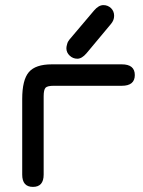

<svg xmlns="http://www.w3.org/2000/svg" viewBox="-20 -719 560 752"><path d="M109 13C137 13 151 -3 151 -35C151 -35 151 -342 151 -342C151 -342 151 -342 151 -342C151 -359 153.5 -370 158.5 -375.5C163.5 -380.5 174 -383 190 -383C190 -383 457 -383 457 -383C457 -383 457 -383 457 -383C491 -383 508 -397 508 -425C508 -425 508 -425 508 -425C508 -453 491 -467 457 -467C457 -467 183 -467 183 -467C183 -467 183 -467 183 -467C140.5 -467 110.5 -457 93 -436.5C75.5 -416 67 -381 67 -331C67 -331 67 -35 67 -35C67 -35 67 -35 67 -35C67 -3 81 13 109 13C109 13 109 13 109 13ZM283 -489C294.5 -489 306.5 -496 318.5 -510C318.5 -510 414.5 -625 414.5 -625C414.5 -625 414.5 -625 414.5 -625C423 -635 427 -645.5 427 -657C427 -657 427 -657 427 -657C427 -669 423 -679 415 -687C406.5 -695 396.5 -699 385 -699C385 -699 385 -699 385 -699C372.5 -699 360.5 -692 348.5 -678C348.5 -678 252 -564 252 -564C252 -564 252 -564 252 -564C247.5 -558.5 244.5 -553 243 -546.5C241 -540 240 -534.5 240 -530C240 -530 240 -530 240 -530C240 -518.5 244.5 -509 253 -501C261.5 -493 271.5 -489 283 -489C283 -489 283 -489 283 -489Z"/></svg>

Font: Jura-Fortis-Bold
Style: Bold
Weight: 500
Designer: Daniel Johnson, Alexei Vanyashin, Mirko Velimirovic
Foundry: Daniel Johnson
Version: ""